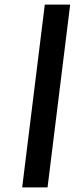

<svg xmlns="http://www.w3.org/2000/svg" viewBox="-20 -770 359 840"><path d="M176 -750H287L188 50H77Z"/></svg>

Font: Haskoy SemiBold
Style: Italic
Weight: 600
Designer: Ertekin Erdin
Foundry: Ertekin Erdin
Version: Version 2.000; ttfautohint (v1.8.4.7-5d5b)